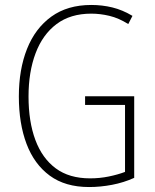

<svg xmlns="http://www.w3.org/2000/svg" viewBox="-20 -744 624 774"><path d="M323 -356H521V-27Q479 -8 432 1Q385 10 339 10Q243 10 180.5 -36Q118 -82 87 -164Q56 -246 56 -355Q56 -464 89 -547Q122 -630 187 -677Q252 -724 348 -724Q392 -724 433 -714Q474 -704 514 -680L497 -647Q459 -671 421.5 -680Q384 -689 348 -689Q264 -689 208 -647Q152 -605 123.5 -529.5Q95 -454 95 -355Q95 -254 122.5 -180Q150 -106 204.5 -65.5Q259 -25 343 -25Q382 -25 418.5 -32.5Q455 -40 484 -51V-321H323Z"/></svg>

Font: Noto Sans Lao UI Cond ExtLt
Style: Regular
Weight: 200
Width: 3
Designer: Monotype Design Team
Foundry: Monotype Imaging Inc.
Version: Version 2.000; ttfautohint (v1.8.4.7-5d5b)